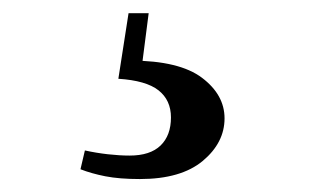

<svg xmlns="http://www.w3.org/2000/svg" viewBox="-20 -24 487 292"><path d="M160 95.8 175.5 -3.9H206.1L195.1 81.7L179.2 68.1Q252.9 68.4 287.2 94.3Q321.5 120.2 321.5 156Q321.5 193 288.4 220.7Q255.3 248.3 192.8 248.3Q161.6 248.3 140.2 244.1Q118.9 239.9 102.4 233.4L109.1 204.8Q126.3 208.6 144.1 210.6Q161.9 212.6 177.1 212.6Q208.4 212.6 224.2 197.3Q240 182 240 154.6Q240 128.3 221.1 113.4Q202.2 98.5 160 95.8Z"/></svg>

Font: Noto Serif TC
Style: Regular
Weight: 200
Designer: Ryoko NISHIZUKA 西塚涼子 (kana & ideographs); Frank Grießhammer (Latin, Greek & Cyrillic); Wenlong ZHANG 张文龙 (bopomofo); San
Foundry: Adobe
Version: Version 2.001;hotconv 1.1.0;makeotfexe 2.6.0